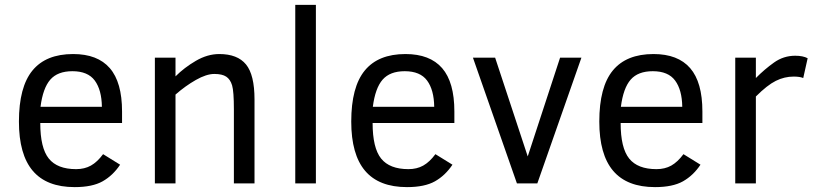

<svg xmlns="http://www.w3.org/2000/svg" viewBox="-20 -747 3328 782"><path d="M144 -246.1Q144 -144.5 178.7 -101.3Q213.4 -58.1 290 -58.1Q324.2 -58.1 350.1 -72.5Q376 -86.9 399.9 -119.1L469.2 -76.2Q439.9 -32.2 397.9 -8.5Q356 15.1 284.2 15.1Q169.9 15.1 113.5 -51.3Q57.1 -117.7 57.1 -252Q57.1 -392.6 112.1 -459.7Q167 -526.9 277.8 -526.9Q377.4 -526.9 427.2 -469.5Q477.1 -412.1 477.1 -293V-246.1ZM395 -312Q394 -380.9 366 -418.9Q337.9 -457 274.9 -457Q214.8 -457 184.8 -422.6Q154.8 -388.2 145 -312Z M932.6 0V-301.8Q932.6 -375 925.3 -399.4Q918 -423.8 901.4 -434.8Q884.8 -445.8 853 -445.8Q820.8 -445.8 777.8 -421.4Q734.9 -397 694.8 -361.8V0H610.8V-512.2H694.8V-436Q730.5 -471.7 777.8 -499.3Q825.2 -526.9 873 -526.9Q947.3 -526.9 981.9 -484.6Q1016.6 -442.4 1016.6 -341.8V0Z M1182.6 0V-727.1H1266.6V0Z M1497.6 -246.1Q1497.6 -144.5 1532.2 -101.3Q1566.9 -58.1 1643.6 -58.1Q1677.7 -58.1 1703.6 -72.5Q1729.5 -86.9 1753.4 -119.1L1822.8 -76.2Q1793.5 -32.2 1751.5 -8.5Q1709.5 15.1 1637.7 15.1Q1523.4 15.1 1467 -51.3Q1410.6 -117.7 1410.6 -252Q1410.6 -392.6 1465.6 -459.7Q1520.5 -526.9 1631.3 -526.9Q1731 -526.9 1780.8 -469.5Q1830.6 -412.1 1830.6 -293V-246.1ZM1748.5 -312Q1747.6 -380.9 1719.5 -418.9Q1691.4 -457 1628.4 -457Q1568.4 -457 1538.3 -422.6Q1508.3 -388.2 1498.5 -312Z M2168.5 0H2085.4L1906.2 -512.2H1996.6L2129.4 -109.9L2261.2 -512.2H2348.1Z M2507.8 -246.1Q2507.8 -144.5 2542.5 -101.3Q2577.1 -58.1 2653.8 -58.1Q2688 -58.1 2713.9 -72.5Q2739.7 -86.9 2763.7 -119.1L2833 -76.2Q2803.7 -32.2 2761.7 -8.5Q2719.7 15.1 2647.9 15.1Q2533.7 15.1 2477.3 -51.3Q2420.9 -117.7 2420.9 -252Q2420.9 -392.6 2475.8 -459.7Q2530.8 -526.9 2641.6 -526.9Q2741.2 -526.9 2791 -469.5Q2840.8 -412.1 2840.8 -293V-246.1ZM2758.8 -312Q2757.8 -380.9 2729.7 -418.9Q2701.7 -457 2638.7 -457Q2578.6 -457 2548.6 -422.6Q2518.6 -388.2 2508.8 -312Z M3251.5 -429.2Q3237.8 -435.1 3212.4 -435.1Q3174.8 -435.1 3139.9 -417.7Q3105 -400.4 3058.6 -354V0H2974.6V-512.2H3058.6V-429.2Q3093.8 -464.8 3132.6 -492.4Q3171.4 -520 3218.8 -520Q3250.5 -520 3269.5 -509.8Z"/></svg>

Font: Lorenzo Sans
Style: Regular
Weight: 400
Foundry: Intel Corporation
Version: Version 1.00; ttfautohint (v1.5)